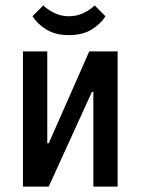

<svg xmlns="http://www.w3.org/2000/svg" viewBox="-20 -690 520 710"><path d="M64.9 0V-500H154.8V-160.2H160.2L310.1 -500H415V0H325.2V-350.1H319.8L160.2 0ZM100.1 -629.9 140.1 -669.9Q155.3 -654.8 180.2 -642.3Q205.1 -629.9 234.9 -629.9Q264.6 -629.9 289.8 -642.3Q314.9 -654.8 330.1 -669.9L370.1 -629.9Q351.1 -600.1 317.6 -580.1Q284.2 -560.1 234.9 -560.1Q186 -560.1 152.6 -580.1Q119.1 -600.1 100.1 -629.9Z"/></svg>

Font: 
Style: .
Weight: 400
Designer: Jovanny Lemonad
Foundry: Jovanny Lemonad
Version: Version 1.002